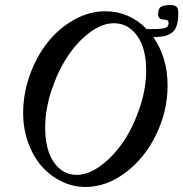

<svg xmlns="http://www.w3.org/2000/svg" viewBox="-20 -720 719 753"><path d="M314.9 13.2Q266.1 13.2 221.4 -8.5Q176.8 -30.3 143.6 -67.9Q110.4 -105.5 90.6 -160.2Q70.8 -214.8 70.8 -276.9Q70.8 -352.5 96.9 -425.5Q123 -498.5 166.5 -553.5Q210 -608.4 269.8 -642.1Q329.6 -675.8 393.1 -675.8Q486.8 -675.8 555.2 -606H567.9Q588.9 -606 598.6 -606.4Q608.4 -606.9 620.4 -608.9Q632.3 -610.8 636.7 -616Q641.1 -621.1 641.1 -629.9Q641.1 -643.1 624 -643.1Q600.1 -643.1 600.1 -664.1Q600.1 -686.5 611.6 -693.4Q623 -700.2 647.9 -700.2Q665.5 -700.2 672.4 -693.4Q679.2 -686.5 679.2 -670.9Q679.2 -640.1 673.3 -620.8Q667.5 -601.6 653.8 -591.6Q640.1 -581.5 623.8 -578.1Q607.4 -574.7 581.1 -574.2Q637.2 -494.6 637.2 -384.8Q637.2 -284.2 592.3 -191.9Q547.4 -99.6 472.4 -43.2Q397.5 13.2 314.9 13.2ZM280.8 -34.2Q327.1 -34.2 376.7 -71.3Q426.3 -108.4 464.8 -166Q503.4 -223.6 528.3 -298.3Q553.2 -373 553.2 -443.8Q553.2 -530.8 517.8 -579.8Q482.4 -628.9 426.8 -628.9Q379.9 -628.9 330.6 -591.6Q281.2 -554.2 243.4 -496.1Q205.6 -438 181.4 -363.8Q157.2 -289.6 157.2 -220.2Q157.2 -131.8 191.7 -83Q226.1 -34.2 280.8 -34.2Z"/></svg>

Font: Junicode SmCond Medium
Style: Italic
Weight: 500
Width: 4
Italic angle: -11°
Designer: Peter S. Baker
Version: Version 2.206